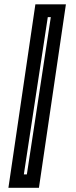

<svg xmlns="http://www.w3.org/2000/svg" viewBox="-20 -770 352 890"><path d="M19 100.5 144 -750H285.5L160.5 100.5ZM90.5 38.5H104.5L215.5 -690.5H201.5Z"/></svg>

Font: Tourney Thin
Style: Regular
Weight: 100
Designer: Tyler Finck
Foundry: Etcetera Type Co
Version: Version 1.015